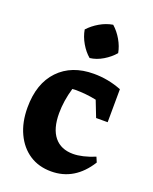

<svg xmlns="http://www.w3.org/2000/svg" viewBox="-143 -832 734 922"><g transform="rotate(20 224.0 -371.0)"><path d="M233 11Q169 11 122 -20Q75 -51 48.5 -107.5Q22 -164 22 -239Q22 -362 88 -431Q154 -500 267 -500Q341 -500 409 -473L408 -304H349L317 -386Q264 -397 208 -397Q201 -397 194 -396Q174 -328 174 -265Q174 -186 207.5 -145Q241 -104 303 -104Q350 -104 414 -130L425 -104Q353 11 233 11ZM273 -753Q299 -730 317.5 -698Q336 -666 342 -633Q320 -607 287.5 -587.5Q255 -568 221 -564Q196 -585 177 -617.5Q158 -650 152 -685Q175 -710 206.5 -728.5Q238 -747 273 -753Z"/></g></svg>

Font: Piazzolla
Style: Bold
Weight: 700
Designer: Juan Pablo del Peral
Foundry: Huerta Tipografica
Version: Version 1.330